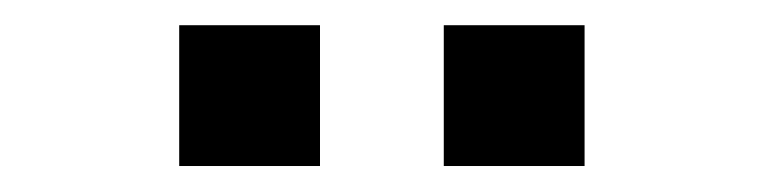

<svg xmlns="http://www.w3.org/2000/svg" viewBox="-20 -933 597 150"><path d="M326.7 -803.3V-913.3H436.7V-803.3ZM120 -803.3V-913.3H230V-803.3Z"/></svg>

Font: Vela Sans GX ExtLt
Style: Regular
Weight: 200
Designer: Principal design: Mikhail Sharanda - project Manrope.
Design modification: Ravid Balaliev
Foundry: Mikhail Sharanda
Version: Version 1.001